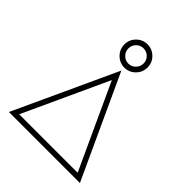

<svg xmlns="http://www.w3.org/2000/svg" viewBox="-257 -1103 1254 1254"><g transform="rotate(45 370.0 -476.5)"><path d="M698 0H42L370 -711ZM100 -37H640L370 -623ZM263 -846Q263 -890 294.5 -921.5Q326 -953 370 -953Q414 -953 445.5 -921.5Q477 -890 477 -846Q477 -801 445.5 -769.5Q414 -738 370 -738Q326 -738 294.5 -769.5Q263 -801 263 -846ZM300 -846Q300 -817 320.5 -796Q341 -775 370 -775Q399 -775 419.5 -796Q440 -817 440 -846Q440 -875 419.5 -895.5Q399 -916 370 -916Q341 -916 320.5 -895.5Q300 -875 300 -846Z"/></g></svg>

Font: Major Mono Display
Style: Regular
Weight: 400
Designer: Emre Parlak
Foundry: Emre Parlak
Version: Version 2.000; ttfautohint (v1.8) -l 8 -r 50 -G 200 -x 14 -D